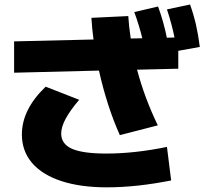

<svg xmlns="http://www.w3.org/2000/svg" viewBox="-20 -802 904 844"><path d="M76.2 -210.9Q76.2 -320.8 180.7 -420.9L328.1 -363.3Q288.1 -316.4 268.6 -280Q249 -243.7 249 -214.8Q249 -168.9 296.6 -147.9Q344.2 -127 447.3 -127Q571.8 -127 713.9 -156.2L732.4 -8.8Q579.6 21.5 450.2 21.5Q333.5 21.5 249.5 -6.1Q165.5 -33.7 120.8 -85.9Q76.2 -138.2 76.2 -210.9ZM415 -491.7 42 -482.4V-620.1L391.1 -628.4Q384.8 -673.3 381.8 -723.6L543.9 -731.4Q546.4 -687.5 554.7 -632.8L605.5 -633.8Q591.8 -690.4 570.3 -749L674.8 -773.4Q699.7 -705.1 713.4 -636.2L747.1 -637.2Q735.4 -695.8 713.9 -760.7L815.4 -782.2Q831.5 -737.3 841.6 -692.9Q851.6 -648.4 858.4 -595.7L763.7 -578.6V-500L582.5 -495.6Q616.2 -369.1 673.8 -251L506.8 -208Q450.2 -334.5 415 -491.7Z"/></svg>

Font: Pretendard GOV Black
Style: Regular
Weight: 900
Designer: Base glyphs from Inter by Rasmus Andersson; Hangeul glyphs from Noto Sans CJK(Source Han Sans) by Jang Soo-young and Kan
Foundry: Kil Hyung-jin
Version: Version 1.309